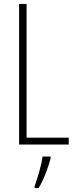

<svg xmlns="http://www.w3.org/2000/svg" viewBox="-20 -734 387 975"><path d="M77 0H329V-35H115V-714H77ZM237 71V61H196C192 101 169 175 156 211V221H176C203 177 224 118 237 71Z"/></svg>

Font: Noto Sans Myanmar ExtraCondensed ExtraLight
Style: Regular
Weight: 200
Width: 2
Designer: Monotype Design Team
Foundry: Monotype Imaging Inc.
Version: Version 2.107